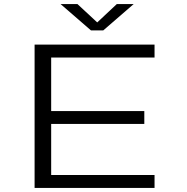

<svg xmlns="http://www.w3.org/2000/svg" viewBox="-20 -918 915 938"><path d="M149 0V-700H735V-637H230V-375.5H685V-312.5H230V-63H735V0ZM276 -898H358.5L455 -808.5L550.5 -898H633L484.5 -769.5H424.5Z"/></svg>

Font: Trispace SemiExpanded Light
Style: Regular
Weight: 300
Width: 6
Designer: Tyler Finck
Foundry: Etcetera Type Company
Version: Version 1.210; ttfautohint (v1.8.3)